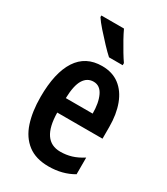

<svg xmlns="http://www.w3.org/2000/svg" viewBox="-192 -852 825 948"><g transform="rotate(30 221.0 -378.0)"><path d="M227 -552Q286 -552 326 -521.5Q366 -491 386.5 -436Q407 -381 407 -309V-242H149Q151 -82 258 -82Q291 -82 321 -91Q351 -100 384 -121V-26Q323 10 244 10Q171 10 125.5 -25Q80 -60 59.5 -122.5Q39 -185 39 -268Q39 -406 86.5 -479Q134 -552 227 -552ZM229 -464Q193 -464 172.5 -431Q152 -398 150 -325H303Q303 -386 284.5 -425Q266 -464 229 -464ZM227 -766Q237 -744 252.5 -716Q268 -688 284 -661.5Q300 -635 312 -618V-606H234Q216 -622 189 -650.5Q162 -679 136.5 -708Q111 -737 98 -757V-766Z"/></g></svg>

Font: Noto Sans ExtraCondensed SemiBold
Style: Regular
Weight: 600
Width: 2
Designer: Monotype Design Team
Foundry: Monotype Imaging Inc.
Version: Version 2.013; ttfautohint (v1.8.4.7-5d5b)